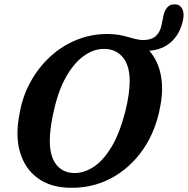

<svg xmlns="http://www.w3.org/2000/svg" viewBox="-20 -873 886 906"><path d="M495 -712.5Q540.5 -711.5 579.5 -699.5Q603.5 -693 621.2 -688.5Q639 -684 656 -684Q693.5 -684 714.2 -702Q735 -720 742 -753.5L751 -798Q756.5 -823.5 769.8 -838.8Q783 -854 808.5 -852.5Q830 -851 840.5 -830.2Q851 -809.5 842.5 -773.5Q828.5 -712 787.8 -675.2Q747 -638.5 684.5 -633.5Q724.5 -588 738.2 -521.8Q752 -455.5 737 -375.5Q716.5 -256.5 655.2 -168Q594 -79.5 504 -31.8Q414 16 307.5 13Q216 11 156.2 -33.8Q96.5 -78.5 74 -156.5Q51.5 -234.5 72.5 -337.5Q86 -417.5 123.8 -486.2Q161.5 -555 217.8 -606.5Q274 -658 344.5 -686Q415 -714 495 -712.5ZM327 -56.5Q374 -55 420.2 -84.5Q466.5 -114 505.5 -178.5Q544.5 -243 571 -346.5Q582 -390 587 -426Q592 -462 592 -491.5Q591.5 -563.5 560.5 -601.5Q529.5 -639.5 478.5 -642Q430.5 -645 383.8 -614.8Q337 -584.5 298.8 -522.2Q260.5 -460 237.5 -365.5Q226 -318 220.5 -279Q215 -240 215 -209Q215.5 -133.5 245.8 -96Q276 -58.5 327 -56.5Z"/></svg>

Font: Fraunces 72pt SuperSoft SemiBold
Style: Italic
Weight: 600
Italic angle: -16°
Version: Version 1.000;[b76b70a41]